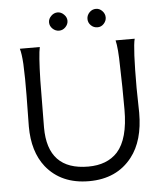

<svg xmlns="http://www.w3.org/2000/svg" viewBox="-55 -821 744 881"><g transform="rotate(-5 317.5 -380.5)"><path d="M497 -621H585Q574 -580 574 -395Q574 -362 575 -337Q576 -312 576 -281Q576 -152 518 -78Q448 12 320 12Q192 12 122 -75Q66 -146 66 -262L68 -406Q69 -483 66 -550Q63 -599 56 -621H148Q140 -587 137 -468Q135 -306 135 -251Q135 -55 322 -55Q409 -55 457 -107Q510 -166 510 -301Q510 -412 507 -500Q506 -585 497 -621ZM461 -730Q461 -714 449 -701Q437 -688 420 -688Q402 -688 389.5 -700.5Q377 -713 377 -730Q377 -747 389.5 -760Q402 -773 420 -773Q436 -773 448.5 -760Q461 -747 461 -730ZM200 -730Q200 -746 213 -759Q226 -772 243 -772Q259 -772 272 -759Q285 -746 285 -730Q285 -714 272.5 -701Q260 -688 243 -688Q226 -688 213 -700.5Q200 -713 200 -730Z"/></g></svg>

Font: GFS Neohellenic Rg
Style: Regular
Weight: 400
Designer: Takis Katsoulidis and George D. Matthiopoulos
Foundry: Takis Katsoulidis and George D. Matthiopoulos
Version: Version 1.0